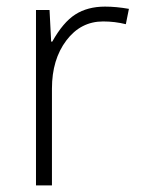

<svg xmlns="http://www.w3.org/2000/svg" viewBox="-20 -561 429 581"><path d="M297.9 -541Q331.5 -541 370.1 -534.2L360.8 -487.8Q327.6 -496.1 292 -496.1Q224.1 -496.1 180.7 -438.5Q137.2 -380.9 137.2 -293V0H88.9V-530.8H129.9L134.8 -435.1H138.2Q170.9 -493.7 208 -517.3Q245.1 -541 297.9 -541Z"/></svg>

Font: TypoPRO Open Sans
Style: Regular
Weight: 300
Foundry: Ascender Corporation
Version: Version 1.10